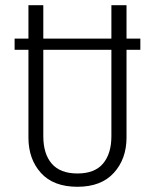

<svg xmlns="http://www.w3.org/2000/svg" viewBox="-20 -705 594 736"><path d="M518 -514H465V-178Q465 -96 416.5 -42.5Q368 11 277 11Q185 11 137 -42Q89 -95 89 -178V-514H36V-557H89V-685H146V-557H407V-685H465V-557H518ZM407 -514H146V-183Q146 -115 178.5 -77.5Q211 -40 277 -40Q343 -40 375 -78Q407 -116 407 -183Z"/></svg>

Font: Fira Sans Extra Condensed Light
Style: Regular
Weight: 300
Width: 1
Designer: Carrois Corporate & Edenspiekermann AG
Foundry: Carrois Corporate GbR & Edenspiekermann AG
Version: Version 4.203